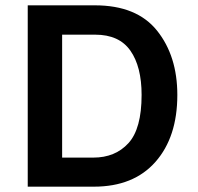

<svg xmlns="http://www.w3.org/2000/svg" viewBox="-20 -700 743 720"><path d="M332 0H84V-680H336Q493 -680 569 -585Q645 -490 645 -344Q645 -186 563 -93Q481 0 332 0ZM337 -570H213V-109H330Q412 -109 461.5 -163Q511 -217 511 -344Q511 -450 469 -510Q427 -570 337 -570Z"/></svg>

Font: Palanquin Dark
Style: Regular
Weight: 400
Designer: Pria Ravichandran
Version: Version 1.000